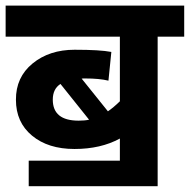

<svg xmlns="http://www.w3.org/2000/svg" viewBox="-20 -642 674 682"><path d="M167.5 -288.1Q167.5 -213.4 259.3 -213.4Q281.2 -213.4 296.4 -216.8L194.8 -343.8Q167.5 -326.2 167.5 -288.1ZM36.6 -287.6Q36.1 -367.7 95.7 -416.5Q155.3 -465.3 245.1 -465.3Q335 -465.3 375.5 -457.5L365.2 -355.5Q332.5 -363.3 283.2 -363.3H276.9Q273.4 -363.3 270 -362.8L363.3 -246.6Q382.3 -259.3 405.8 -282.2V-511.7H0V-622.1H634.3V-511.7H540V19.5H82V-71.3H405.8V-149.9Q337.9 -112.8 244.6 -112.8Q150.9 -112.8 93.8 -160.2Q36.6 -207.5 36.6 -287.6Z"/></svg>

Font: NotoSans-Bold
Style: Bold
Weight: 700
Designer: Monotype Design team
Foundry: Monotype Imaging Inc.
Version: Version 1.04